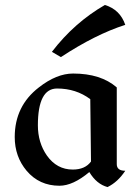

<svg xmlns="http://www.w3.org/2000/svg" viewBox="-20 -756 562 782"><path d="M418 5.9Q373.5 -5.9 343.8 -55.2Q277.3 0.5 222.2 0.5Q140.1 0.5 88.4 -60.5Q40 -118.2 40 -197.8Q40 -324.2 138.2 -399.9Q210.4 -456.5 277.8 -456.5Q390.6 -456.5 455.6 -399.9V-87.4Q455.6 -60.5 490.2 -60.5Q460 -14.6 418 5.9ZM276.4 -65.4Q326.7 -65.4 350.6 -98.1L347.7 -352.1Q289.6 -395.5 212.4 -395.5Q134.3 -395.5 134.3 -245.6Q134.3 -175.3 170.9 -122.6Q211.4 -65.4 276.4 -65.4ZM228 -523.4 191.4 -544.9Q282.2 -663.6 407.2 -735.8Q469.2 -716.8 490.2 -654.8Q368.2 -615.7 228 -523.4Z"/></svg>

Font: Balgruf
Style: Regular
Weight: 500
Designer: Paul James MIller
Foundry: High-Logic / Made with FontCreator
Version: Version 1.201;March 28, 2021;FontCreator 13.0.0.2683 64-bit